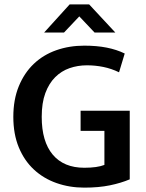

<svg xmlns="http://www.w3.org/2000/svg" viewBox="-20 -849 667 879"><path d="M366 -640Q423 -640 468.5 -631Q514 -622 551 -604L525 -518Q490 -535 453 -542.5Q416 -550 378 -550Q336 -550 298.5 -537Q261 -524 232.5 -495.5Q204 -467 187.5 -422.5Q171 -378 171 -314Q171 -201 221.5 -141Q272 -81 366 -81Q425 -81 458 -94V-250H349V-342H574V-28Q534 -11 483 -0.5Q432 10 366 10Q298 10 238.5 -11Q179 -32 135 -73Q91 -114 66 -174.5Q41 -235 41 -314Q41 -393 66 -454Q91 -515 134.5 -556.5Q178 -598 237.5 -619Q297 -640 366 -640ZM299 -829H388L508 -700H413L343 -774L273 -700H182Z"/></svg>

Font: Ek Mukta SemiBold
Style: Regular
Weight: 600
Designer: Girish Dalvi and Yashodeep Gholap
Foundry: Ek Type
Version: Version 2.538;PS 1.002;hotconv 16.6.51;makeotf.lib2.5.65220;